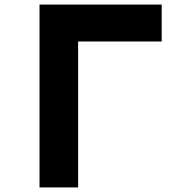

<svg xmlns="http://www.w3.org/2000/svg" viewBox="-20 -820 790 840"><path d="M152.9 -800H687.4V-638.5H321.8V0H152.9Z"/></svg>

Font: Martian Mono SemiExpanded
Style: Regular
Weight: 400
Width: 6
Monospace: yes
Designer: Roman Shamin
Foundry: Evil Martians
Version: Version 1.000